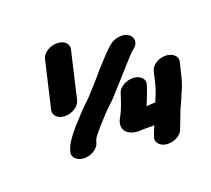

<svg xmlns="http://www.w3.org/2000/svg" viewBox="-104 -774 938 854"><g transform="rotate(-20 364.5 -346.5)"><path d="M605 -378 591 -319C587 -303 583 -293 578 -279C574 -267 567 -255 563 -243C553 -245 541 -243 530 -242H522C529 -260 539 -286 546 -303L555 -330C564 -356 542 -378 510 -380C476 -382 442 -362 434 -338C423 -304 410 -262 393 -234C365 -186 396 -147 459 -149C465 -150 472 -150 479 -150H503C511 -150 518 -149 525 -150C519 -135 511 -120 507 -104C495 -78 518 -55 548 -52C585 -48 622 -71 628 -98C639 -125 649 -154 661 -183C672 -204 679 -224 689 -246C701 -271 707 -291 714 -319L728 -378C734 -403 709 -424 676 -424C643 -424 611 -403 605 -378ZM256 -165C261 -187 274 -199 288 -216C305 -237 322 -253 341 -275C363 -299 382 -312 403 -337C424 -359 455 -395 475 -417L529 -477C535 -484 541 -489 545 -493L555 -501C582 -523 576 -553 554 -566C528 -582 487 -573 466 -554L456 -546L429 -519L374 -459C365 -448 353 -433 338 -417L303 -378C283 -355 263 -340 241 -316L213 -285C202 -274 191 -262 182 -250C161 -223 141 -200 133 -165C127 -140 151 -119 184 -119C217 -119 250 -140 256 -165ZM169 -594 117 -371C111 -346 134 -324 167 -324C200 -324 234 -346 240 -371L292 -594C298 -620 276 -641 242 -641C208 -641 175 -620 169 -594Z"/></g></svg>

Font: Blanket
Style: SikObl
Weight: 700
Foundry: Cannot Into Space Fonts
Version: Version 0.9